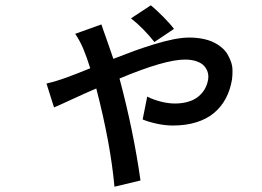

<svg xmlns="http://www.w3.org/2000/svg" viewBox="-20 -637 996 731"><path d="M642.4 -527 567.8 -476.9Q550.1 -500 526.1 -524.5Q502.1 -549 478.7 -567.1L554.3 -616.8Q573.5 -601.2 600.9 -573.7Q628.2 -546.2 642.4 -527ZM266.3 -508.2 366.1 -544Q369 -535.2 375 -517.8Q381 -500.4 383.2 -495Q387.8 -483.3 411.6 -413Q457 -430.8 491.8 -443.4Q526.6 -456 566.8 -468.4Q606.9 -480.8 640.6 -487.4Q674.4 -494 700.6 -494Q728 -494 751.4 -489.3Q774.9 -484.7 792.3 -476.4Q809.7 -468 823.5 -456.5Q837.4 -445 845.7 -431.1Q854 -417.3 859.6 -401.3Q865.1 -385.3 865.2 -368.4Q865.4 -351.6 863.3 -334.2Q856.5 -294 839.5 -262.1Q822.4 -230.1 794.9 -207Q767.4 -183.9 727.6 -171.5Q687.9 -159.1 638.1 -159.1Q609 -159.1 577.1 -166Q545.1 -172.9 523.1 -182.2L540.5 -269.2Q563.6 -257.5 592 -250.2Q620.4 -242.9 646 -242.9Q674.7 -242.9 697.6 -250Q720.5 -257.1 735.8 -269.9Q751.1 -282.7 760.1 -298.8Q769.2 -315 772.4 -334.2Q774.5 -348.4 771 -361.3Q767.4 -374.3 757.6 -385.5Q747.9 -396.7 728.9 -403.4Q709.9 -410.2 683.9 -410.2Q607.2 -410.2 435 -338.1Q488.3 -138.8 514.9 50.1L415.8 73.9Q400.9 -90.6 346.6 -300.1Q308.6 -284.1 254.3 -258.9Q199.9 -233.7 185.7 -228L157 -318.9Q195.7 -328.1 234.2 -342.2Q272.7 -356.2 323.5 -377.1Q310.7 -418.7 297.6 -450.1Q284.4 -481.5 266.3 -508.2Z"/></svg>

Font: Karasuma Gothic
Style: Medium Italic
Weight: 500
Italic angle: 9.39998°
Designer: Rasmus Andersson / Ryoko Nishizuka
Foundry: Genbu
Version: Version 1.00